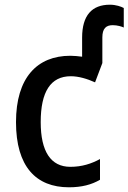

<svg xmlns="http://www.w3.org/2000/svg" viewBox="-20 -786 546 816"><path d="M273 10C327 10 369 -1 405 -22V-110C368 -90 328 -77 279 -77C196 -77 153 -142 153 -267C153 -396 195 -462 281 -462C314 -462 351 -451 384 -436L415 -518V-627C415 -665 431 -679 459 -679C479 -679 498 -673 506 -669V-752C495 -758 473 -766 447 -766C371 -766 329 -721 329 -626V-545C313 -547 296 -549 279 -549C138 -549 48 -456 48 -267C48 -78 133 10 273 10Z"/></svg>

Font: Noto Sans SemiCondensed Medium
Style: Regular
Weight: 500
Width: 4
Designer: Monotype Design Team
Foundry: Monotype Imaging Inc.
Version: Version 2.013